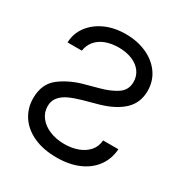

<svg xmlns="http://www.w3.org/2000/svg" viewBox="-169 -847 945 989"><g transform="rotate(30 303.5 -352.5)"><path d="M90.8 -625.5C70 -597.2 58.9 -565.1 57.6 -529.3H142.6C145.8 -552.1 154.5 -571.8 168.5 -588.4C182.5 -605 200.8 -617.5 223.6 -626C246.4 -634.4 271.8 -638.7 299.8 -638.7C330.4 -638.7 357.4 -633.8 380.9 -624C404.3 -614.3 422.4 -600.6 435.1 -583C447.8 -565.4 454.1 -545.2 454.1 -522.5C454.1 -489.9 440.9 -465 414.6 -447.8C388.2 -430.5 356.1 -417 318.4 -407.2L247.1 -387.7C193 -374 146.3 -352.5 106.9 -323.2C67.5 -293.9 47.9 -250.3 47.9 -192.4C47.9 -154 57.9 -119.1 78.1 -87.9C98.3 -56.6 127.8 -32.1 166.5 -14.2C205.2 3.7 251 12.7 303.7 12.7C353.8 12.7 397.6 4.6 435.1 -11.7C472.5 -28 502 -50.9 523.4 -80.6C544.9 -110.2 557 -144.5 559.6 -183.6H468.8C466.8 -158.2 458.2 -136.9 442.9 -119.6C427.6 -102.4 407.9 -89.4 383.8 -80.6C359.7 -71.8 333 -67.4 303.7 -67.4C271.8 -67.4 242.8 -72.8 216.8 -83.5C190.8 -94.2 170.2 -109.2 155.3 -128.4C140.3 -147.6 132.8 -169.6 132.8 -194.3C132.8 -215.8 139 -233.9 151.4 -248.5C163.7 -263.2 179.9 -275.1 199.7 -284.2C219.6 -293.3 244.1 -302.1 273.4 -310.5L359.4 -334C418 -350.9 462.7 -374.3 493.7 -404.3C524.6 -434.2 540 -472.3 540 -518.6C540 -557.6 529.5 -592.1 508.3 -622.1C487.1 -652 458.2 -675.3 421.4 -691.9C384.6 -708.5 343.4 -716.8 297.9 -716.8C252.3 -716.8 211.6 -708.7 175.8 -692.4C140 -676.1 111.7 -653.8 90.8 -625.5Z"/></g></svg>

Font: Pretendard Variable
Style: Regular
Weight: 400
Designer: Base glyphs from Inter by Rasmus Andersson; Hangeul glyphs from Noto Sans CJK(Source Han Sans) by Jang Soo-young and Kan
Foundry: Kil Hyung-jin
Version: Version 1.309;Glyphs 3.2 (3225)